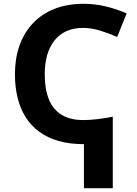

<svg xmlns="http://www.w3.org/2000/svg" viewBox="-20 -744 717 1004"><path d="M418 -724.1Q475.1 -724.1 532.2 -710.7Q589.4 -697.3 642.1 -673.8L592.8 -550.8Q548.8 -569.8 503.2 -584Q457.5 -598.1 414.1 -598.1Q365.2 -598.1 327.9 -581.3Q290.5 -564.5 265.1 -532.7Q239.7 -501 226.8 -456.1Q213.9 -411.1 213.9 -355Q213.9 -279.3 235.1 -225.8Q256.3 -172.4 301 -144.3Q345.7 -116.2 416 -116.2Q451.2 -116.2 492.7 -121.3Q534.2 -126.5 569.8 -133.8V240.2H418.9V9.8Q344.2 9.8 285.6 -7.1Q227.1 -23.9 184.3 -55.7Q141.6 -87.4 113.5 -132.3Q85.4 -177.2 71.8 -233.6Q58.1 -290 58.1 -356Q58.1 -437 81.5 -504.4Q105 -571.8 150.9 -621.1Q196.8 -670.4 263.9 -697.3Q331.1 -724.1 418 -724.1Z"/></svg>

Font: Wonky
Style: Regular
Weight: 400
Designer: Monotype Design Team
Foundry: Monotype Imaging Inc.
Version: Version 3.000